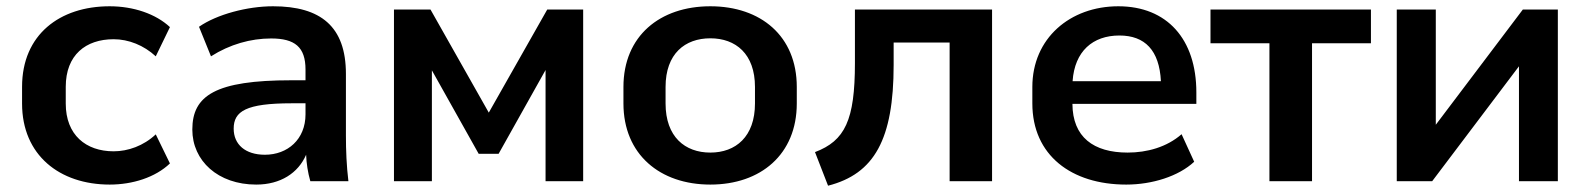

<svg xmlns="http://www.w3.org/2000/svg" viewBox="-20 -569 4990 603"><path d="M324.7 10.7C396 10.7 467.8 -11.7 513.7 -55.7L469.2 -147C430.7 -110.8 381.8 -93.8 336.9 -93.8C250 -93.8 186.5 -145 186.5 -243.7V-296.4C186.5 -396.5 249.5 -445.8 336.9 -445.8C383.8 -445.8 431.6 -426.8 469.2 -392.1L513.7 -483.9C469.2 -525.4 399.4 -549.3 324.2 -549.3C168 -549.3 49.3 -460.4 49.3 -296.4V-243.7C49.3 -82 167 10.7 324.7 10.7Z M784.7 10.7C860.8 10.7 916.5 -25.4 941.4 -83C942.4 -55.7 946.8 -27.3 954.6 0H1074.2C1068.4 -47.9 1066.4 -96.2 1066.4 -143.6V-336.9C1066.4 -485.8 987.3 -549.3 837.4 -549.3C756.8 -549.3 661.1 -523.9 605 -484.9L642.6 -392.1C701.7 -429.7 767.1 -448.2 831.5 -448.2C905.8 -448.2 939.5 -421.4 939.5 -350.6V-316.9H895C656.7 -316.9 584 -269 584 -162.1C584 -64 664.6 10.7 784.7 10.7ZM812 -83C750.5 -83 713.9 -115.2 713.9 -165C713.9 -219.7 752.9 -244.6 896 -244.6H939.5V-210C939.5 -131.3 883.3 -83 812 -83Z M1336.4 0V-348.1L1483.4 -85.9H1545.9L1693.4 -349.1V0H1811.5V-539.1H1698.7L1515.1 -215.3L1332 -539.1H1217.3V0Z M2210.9 10.7C2369.1 10.7 2482.4 -84 2482.4 -244.1V-295.9C2482.4 -456.1 2369.1 -549.3 2210.9 -549.3C2052.7 -549.3 1938 -456.1 1938 -295.9V-244.1C1938 -84 2052.7 10.7 2210.9 10.7ZM2210.9 -89.8C2131.3 -89.8 2070.3 -139.2 2070.3 -244.1V-295.9C2070.3 -400.4 2131.3 -448.7 2210.9 -448.7C2290.5 -448.7 2351.1 -399.9 2351.1 -295.9V-244.1C2351.1 -139.6 2290.5 -89.8 2210.9 -89.8Z M2580.6 14.2C2726.1 -22.9 2786.6 -131.8 2786.6 -365.2V-435.5H2962.4V0H3095.7V-539.1H2665V-371.1C2665 -191.4 2633.8 -127 2539.6 -91.3Z M3517.1 10.7C3598.1 10.7 3681.2 -15.1 3730.5 -61L3690.9 -147.5C3644.5 -106.9 3582.5 -89.8 3521.5 -89.8C3414.6 -89.8 3348.6 -138.2 3348.1 -242.7H3737.3V-278.8C3737.3 -446.3 3645 -549.3 3492.2 -549.3C3340.8 -549.3 3222.2 -448.7 3222.2 -295.9V-244.1C3222.2 -81.5 3344.7 10.7 3517.1 10.7ZM3495.6 -457.5C3575.7 -457.5 3621.1 -411.1 3626 -314H3348.6C3355 -408.2 3412.1 -457.5 3495.6 -457.5Z M4100.6 0V-433.1H4285.6V-539.1H3781.7V-433.1H3966.8V0Z M4478 0 4750.5 -360.8V0H4872.6V-539.1H4762.7L4489.3 -177.2V-539.1H4366.7V0Z"/></svg>

Font: Winston SemiBold
Style: Regular
Weight: 600
Designer: Vernon Adams, Kim Jin-seong, David Berlow, Cristiano Sobral
Foundry: The Winston Project Authors
Version: Version 3.004